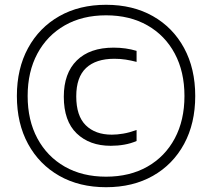

<svg xmlns="http://www.w3.org/2000/svg" viewBox="-20 -771 886 802"><path d="M423 11Q311.5 11 227.8 -36.5Q144 -84 97.2 -169.8Q50.5 -255.5 50.5 -370Q50.5 -484.5 97.2 -570.2Q144 -656 227.8 -703.5Q311.5 -751 423 -751Q535 -751 618.8 -703.5Q702.5 -656 749 -570.2Q795.5 -484.5 795.5 -370Q795.5 -255.5 749 -169.8Q702.5 -84 618.8 -36.5Q535 11 423 11ZM423 -33Q522 -33 595.8 -75Q669.5 -117 710 -192.8Q750.5 -268.5 750.5 -370Q750.5 -471.5 710 -547.2Q669.5 -623 595.8 -665Q522 -707 423 -707Q324 -707 250.5 -665Q177 -623 136.2 -547.2Q95.5 -471.5 95.5 -370Q95.5 -268.5 136.2 -192.8Q177 -117 250.5 -75Q324 -33 423 -33ZM442.5 -162Q354 -162 300.2 -213.8Q246.5 -265.5 246.5 -367Q246.5 -465 300.8 -518.5Q355 -572 454.5 -572Q506 -572 550.5 -558.5V-512.5Q527.5 -518.5 505.2 -522Q483 -525.5 457.5 -525.5Q380.5 -525.5 339.5 -487Q298.5 -448.5 298.5 -368.5Q298.5 -287 338.2 -247.8Q378 -208.5 447 -208.5Q469 -208.5 494.5 -212.8Q520 -217 550.5 -228V-182Q526 -171.5 499 -166.8Q472 -162 442.5 -162Z"/></svg>

Font: Encode Sans SemiCondensed SemiCondensed Light
Style: Regular
Weight: 300
Width: 4
Designer: Multiple Designers
Foundry: Impallari Type
Version: Version 3.000; ttfautohint (v1.8.3) -l 8 -r 50 -G 200 -x 14 